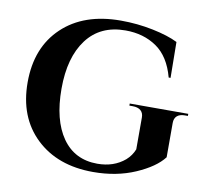

<svg xmlns="http://www.w3.org/2000/svg" viewBox="-80 -804 996 908"><g transform="rotate(10 418.0 -350.0)"><path d="M819 -325H804Q780 -325 767 -313.5Q754 -302 754 -280V-115Q715 -64 625 -25Q535 14 423 14Q252 14 148.5 -84.5Q45 -183 45 -350.5Q45 -518 148.5 -616Q252 -714 429 -714Q509 -714 584 -698.5Q659 -683 705 -660L707 -488H698Q672 -585 609 -628.5Q546 -672 459 -672Q338 -672 273 -585.5Q208 -499 208 -348.5Q208 -198 267.5 -113Q327 -28 436 -28Q515 -28 568 -73Q594 -96 606 -127V-280Q606 -302 592.5 -313.5Q579 -325 554 -325H538V-335H819Z"/></g></svg>

Font: Cinzel Decorative
Style: Bold
Weight: 700
Version: Version 1.002;PS 001.002;hotconv 1.0.56;makeotf.lib2.0.21325